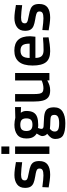

<svg xmlns="http://www.w3.org/2000/svg" viewBox="893 -1633 972 2798"><g transform="rotate(-90 1379.0 -234.0)"><path d="M47 -11 51 -103Q170 -87 222 -87Q276 -87 299 -100Q322 -113 322 -145Q322 -163 313.5 -173.5Q305 -184 281 -191.5Q257 -199 206 -207Q145 -217 110.5 -231.5Q76 -246 58 -274.5Q40 -303 40 -355Q40 -434 92.5 -472Q145 -510 227 -510Q265 -510 319.5 -503Q374 -496 416 -488L414 -397Q370 -403 317.5 -408Q265 -413 235 -413Q190 -413 169.5 -400.5Q149 -388 149 -358Q149 -341 158.5 -331.5Q168 -322 192 -315Q216 -308 267 -299Q330 -288 364.5 -272Q399 -256 415 -227Q431 -198 431 -148Q431 -64 380 -26.5Q329 11 232 11Q196 11 142.5 4Q89 -3 47 -11Z M535 -700H644V-584H535ZM535 -500H644V0H535Z M753 88Q753 51 771 24.5Q789 -2 829 -33Q813 -43 804 -63Q795 -83 795 -106Q795 -118 806 -140.5Q817 -163 832 -186Q799 -205 779.5 -239.5Q760 -274 760 -336Q760 -426 814 -468Q868 -510 960 -510Q983 -510 1012.5 -506Q1042 -502 1062 -497L1218 -501V-413L1134 -417Q1161 -384 1161 -336Q1161 -269 1138.5 -231.5Q1116 -194 1071.5 -178.5Q1027 -163 957 -163Q933 -163 913 -167Q908 -155 904 -140.5Q900 -126 900 -120Q900 -103 907 -95.5Q914 -88 935.5 -85Q957 -82 1007 -81Q1088 -80 1132 -67Q1176 -54 1195 -22Q1214 10 1214 68Q1214 152 1152 192Q1090 232 983 232Q863 232 808 201Q753 170 753 88ZM1053 -336Q1053 -382 1031.5 -403Q1010 -424 960 -424Q912 -424 890.5 -402.5Q869 -381 869 -336Q869 -290 890.5 -268.5Q912 -247 960 -247Q1010 -247 1031.5 -268.5Q1053 -290 1053 -336ZM1104 74Q1104 47 1094.5 34.5Q1085 22 1063.5 18Q1042 14 998 13Q958 13 900 7Q879 25 870 40.5Q861 56 861 78Q861 112 889 127Q917 142 984 142Q1045 142 1074.5 125.5Q1104 109 1104 74Z M1298 -239V-500H1407V-238Q1407 -178 1412.5 -147Q1418 -116 1436 -101.5Q1454 -87 1491 -87Q1523 -87 1554 -95Q1585 -103 1605 -113V-500H1714V0H1606V-31Q1565 -9 1532.5 1Q1500 11 1460 11Q1395 11 1360 -16.5Q1325 -44 1311.5 -97.5Q1298 -151 1298 -239Z M1823 -245Q1823 -380 1878.5 -445.5Q1934 -511 2040 -511Q2146 -511 2198 -454.5Q2250 -398 2250 -282L2243 -204H1934Q1934 -143 1960 -114Q1986 -85 2047 -85Q2131 -85 2232 -94L2234 -12Q2191 -3 2133.5 4Q2076 11 2031 11Q1920 11 1871.5 -50Q1823 -111 1823 -245ZM2142 -288Q2142 -362 2118.5 -391.5Q2095 -421 2040 -421Q1984 -421 1959 -390Q1934 -359 1933 -288Z M2336 -11 2340 -103Q2459 -87 2511 -87Q2565 -87 2588 -100Q2611 -113 2611 -145Q2611 -163 2602.5 -173.5Q2594 -184 2570 -191.5Q2546 -199 2495 -207Q2434 -217 2399.5 -231.5Q2365 -246 2347 -274.5Q2329 -303 2329 -355Q2329 -434 2381.5 -472Q2434 -510 2516 -510Q2554 -510 2608.5 -503Q2663 -496 2705 -488L2703 -397Q2659 -403 2606.5 -408Q2554 -413 2524 -413Q2479 -413 2458.5 -400.5Q2438 -388 2438 -358Q2438 -341 2447.5 -331.5Q2457 -322 2481 -315Q2505 -308 2556 -299Q2619 -288 2653.5 -272Q2688 -256 2704 -227Q2720 -198 2720 -148Q2720 -64 2669 -26.5Q2618 11 2521 11Q2485 11 2431.5 4Q2378 -3 2336 -11Z"/></g></svg>

Font: Cairo SemiBold
Style: Regular
Weight: 600
Designer: Mohamed Gaber, Accademia di Belle Arti di Urbino and others
Foundry: Kief Type Foundry, Accademia di Belle Arti di Urbino and others
Version: Version 3.011